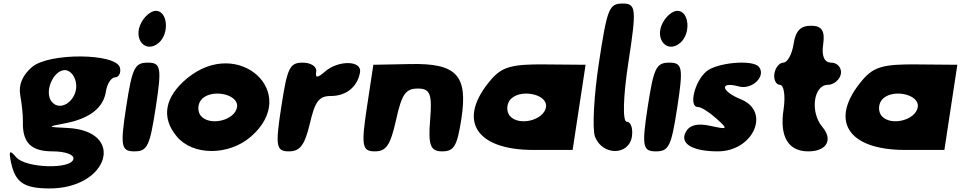

<svg xmlns="http://www.w3.org/2000/svg" viewBox="-20 -903 5415 1082"><path d="M160 -525C106 -478 84 -425 94 -367C103 -317 110 -253 109 -217C106 -99 155 -50 276 -50C347 -50 398 -32 394 -8C385 53 124 45 71 -17C35 -60 28 -55 42 12C66 125 114 158 256 159C594 161 692 -167 358 -182C247 -187 244 -189 341 -207C483 -233 563 -294 577 -388C583 -430 607 -467 628 -467C649 -467 663 -492 656 -521C637 -604 255 -607 160 -525ZM407 -442C428 -350 326 -265 272 -329C227 -382 279 -508 346 -508C372 -508 399 -480 407 -442Z M691 -300C657 -79 663 -50 737 -50C811 -50 824 -79 858 -300C892 -521 887 -550 813 -550C739 -550 725 -521 691 -300ZM776 -775C727 -683 801 -598 875 -662C936 -715 925 -842 858 -842C832 -842 796 -813 776 -775Z M1036 -463C908 -358 886 -240 977 -133C1068 -25 1269 -25 1394 -133C1676 -378 1326 -700 1036 -463ZM1316 -300C1305 -225 1163 -190 1112 -250C1093 -273 1093 -313 1112 -338C1163 -406 1327 -375 1316 -300Z M1565 -300C1531 -79 1536 -50 1608 -50C1671 -50 1697 -85 1726 -206C1755 -331 1777 -362 1844 -362C1932 -362 1995 -414 2009 -496C2020 -563 1887 -565 1812 -500C1768 -462 1756 -462 1762 -500C1766 -528 1732 -550 1686 -550C1612 -550 1599 -521 1565 -300Z M2047 -294C2015 -82 2021 -50 2092 -50C2157 -50 2180 -85 2212 -227C2244 -373 2266 -404 2335 -404C2404 -404 2416 -373 2404 -227C2392 -85 2406 -50 2471 -50C2539 -50 2556 -79 2580 -233C2618 -479 2553 -548 2290 -542L2084 -538Z M2747 -454C2554 -229 2657 -58 2986 -58H3207L3280 -538L3052 -540C2864 -542 2809 -526 2747 -454ZM3057 -300C3046 -225 2904 -190 2853 -250C2834 -273 2834 -313 2853 -338C2904 -406 3068 -375 3057 -300Z M3355 -548C3327 -365 3317 -176 3333 -133C3374 -25 3524 -25 3541 -133C3548 -179 3535 -217 3512 -217C3488 -217 3491 -354 3521 -550C3568 -854 3565 -883 3489 -883C3412 -883 3402 -856 3355 -548Z M3630 -300C3596 -79 3602 -50 3676 -50C3750 -50 3763 -79 3797 -300C3831 -521 3826 -550 3752 -550C3678 -550 3664 -521 3630 -300ZM3715 -775C3666 -683 3740 -598 3814 -662C3875 -715 3864 -842 3797 -842C3771 -842 3735 -813 3715 -775Z M3960 -500C3893 -442 3860 -300 3913 -300C3932 -300 3977 -271 4017 -235C4085 -174 4083 -172 3982 -194C3909 -210 3865 -198 3844 -158C3810 -93 3883 -50 4025 -50C4225 -50 4325 -274 4156 -343C4042 -389 4033 -446 4143 -416C4219 -395 4300 -475 4256 -527C4220 -569 4018 -550 3960 -500Z M4452 -654C4443 -596 4417 -550 4394 -550C4372 -550 4349 -521 4344 -488C4339 -455 4353 -425 4375 -425C4398 -425 4407 -363 4396 -288C4372 -134 4421 -50 4535 -50C4639 -50 4676 -115 4614 -188C4544 -271 4564 -425 4646 -425C4679 -425 4714 -455 4719 -488C4724 -521 4698 -550 4665 -550C4625 -550 4609 -587 4619 -654C4630 -729 4611 -758 4551 -758C4491 -758 4463 -729 4452 -654Z M4842 -454C4649 -229 4752 -58 5081 -58H5302L5375 -538L5147 -540C4959 -542 4904 -526 4842 -454ZM5152 -300C5141 -225 4999 -190 4948 -250C4929 -273 4929 -313 4948 -338C4999 -406 5163 -375 5152 -300Z"/></svg>

Font: Hussar Skorodowane
Style: Ky
Weight: 700
Foundry: Cannot Into Space Fonts
Version: Version 0.892